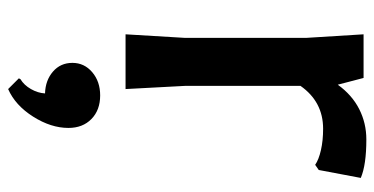

<svg xmlns="http://www.w3.org/2000/svg" viewBox="-250 -398 943 484"><g transform="rotate(90 222.0 -155.5)"><path d="M428 -593 408 -487 395 -478Q382 -487 358 -492.5Q334 -498 304 -498Q236 -498 196 -441V-150L204 0H66L75 -150V-455L66 -600H176L193 -535Q219 -571 254.5 -589Q290 -607 331 -607Q395 -607 428 -593ZM302 144Q302 188 273.5 233Q245 278 204 296L177 269L179 265Q194 256 204 238.5Q214 221 215 203Q182 202 160 183Q138 164 138 134Q138 104 161.5 84Q185 64 220 64Q257 64 279.5 86Q302 108 302 144Z"/></g></svg>

Font: Farro Medium
Style: Regular
Weight: 500
Designer: Aceler Chua
Foundry: Grayscale Limited
Version: Version 1.101